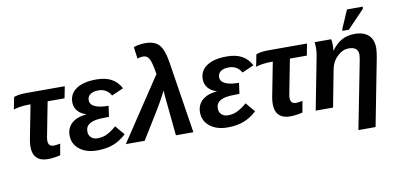

<svg xmlns="http://www.w3.org/2000/svg" viewBox="-84 -1021 3109 1500"><g transform="rotate(-10 1470.5 -271.0)"><path d="M151.9 -435.5Q112.3 -435.5 76.9 -429.9Q41.5 -424.3 27.8 -417.5L46.9 -514.2Q61 -520 85.9 -524.2Q110.8 -528.3 136.2 -528.3H451.2L433.1 -435.5H298.8L245.6 -160.6Q242.7 -144.5 242.7 -132.3Q242.7 -86.4 287.1 -86.4Q301.3 -86.4 327.1 -91.3L337.9 -92.8L322.3 -3.4Q304.7 1.5 275.9 5.6Q247.1 9.8 222.2 9.8Q166 9.8 135.5 -20.3Q105 -50.3 105 -106.9Q105 -137.2 110.8 -165.5L163.1 -435.5Z M634.3 -83Q677.7 -83 714.1 -102.3Q750.5 -121.6 784.2 -151.4L846.7 -77.6Q796.9 -31.2 742.2 -10.7Q687.5 9.8 613.8 9.8Q527.8 9.8 474.6 -32.7Q421.4 -75.2 421.4 -142.6Q421.4 -202.1 461.7 -238.5Q502 -274.9 579.1 -282.7L579.6 -283.7Q536.6 -295.9 512 -325.2Q487.3 -354.5 487.3 -393.6Q487.3 -461.9 543.5 -499.8Q599.6 -537.6 702.6 -537.6Q774.4 -537.6 821.5 -512Q868.7 -486.3 896.5 -433.6L802.7 -392.6Q770.5 -450.7 703.1 -450.7Q662.6 -450.7 639.4 -434.1Q616.2 -417.5 616.2 -387.7Q616.2 -354 653.3 -336.2Q690.4 -318.4 761.7 -318.4L750 -232.9Q670.4 -232.9 635.7 -224.9Q601.1 -216.8 582.3 -198.7Q563.5 -180.7 563.5 -148.4Q563.5 -119.6 582.8 -101.3Q602.1 -83 634.3 -83Z M1378.4 0H1239.7Q1211.4 -279.8 1208.5 -315.2Q1205.6 -350.6 1205.6 -361.8Q1195.8 -339.8 1167.7 -289.3Q1139.6 -238.8 1121.1 -209.5L991.7 0H842.3L1173.3 -498Q1163.6 -557.1 1154.1 -589.4Q1144.5 -621.6 1130.9 -636Q1117.2 -650.4 1092.3 -650.4Q1069.3 -650.4 1048.3 -642.1L1035.6 -735.8Q1079.6 -750.5 1129.4 -750.5Q1203.1 -750.5 1238.5 -710.4Q1273.9 -670.4 1289.6 -567.4Z M1668.9 -83Q1712.4 -83 1748.8 -102.3Q1785.2 -121.6 1818.8 -151.4L1881.3 -77.6Q1831.5 -31.2 1776.9 -10.7Q1722.2 9.8 1648.4 9.8Q1562.5 9.8 1509.3 -32.7Q1456.1 -75.2 1456.1 -142.6Q1456.1 -202.1 1496.3 -238.5Q1536.6 -274.9 1613.8 -282.7L1614.3 -283.7Q1571.3 -295.9 1546.6 -325.2Q1522 -354.5 1522 -393.6Q1522 -461.9 1578.1 -499.8Q1634.3 -537.6 1737.3 -537.6Q1809.1 -537.6 1856.2 -512Q1903.3 -486.3 1931.2 -433.6L1837.4 -392.6Q1805.2 -450.7 1737.8 -450.7Q1697.3 -450.7 1674.1 -434.1Q1650.9 -417.5 1650.9 -387.7Q1650.9 -354 1688 -336.2Q1725.1 -318.4 1796.4 -318.4L1784.7 -232.9Q1705.1 -232.9 1670.4 -224.9Q1635.7 -216.8 1616.9 -198.7Q1598.1 -180.7 1598.1 -148.4Q1598.1 -119.6 1617.4 -101.3Q1636.7 -83 1668.9 -83Z M2073.7 -435.5Q2034.2 -435.5 1998.8 -429.9Q1963.4 -424.3 1949.7 -417.5L1968.8 -514.2Q1982.9 -520 2007.8 -524.2Q2032.7 -528.3 2058.1 -528.3H2373L2355 -435.5H2220.7L2167.5 -160.6Q2164.6 -144.5 2164.6 -132.3Q2164.6 -86.4 2209 -86.4Q2223.1 -86.4 2249 -91.3L2259.8 -92.8L2244.1 -3.4Q2226.6 1.5 2197.8 5.6Q2168.9 9.8 2144 9.8Q2087.9 9.8 2057.4 -20.3Q2026.9 -50.3 2026.9 -106.9Q2026.9 -137.2 2032.7 -165.5L2085 -435.5Z M2899.4 -398.9Q2899.4 -386.7 2896 -360.1Q2892.6 -333.5 2889.2 -318.8L2787.1 207.5H2650.9L2748.5 -290.5Q2761.2 -351.1 2761.2 -371.1Q2761.2 -434.1 2687 -434.1Q2637.7 -434.1 2595.7 -394Q2553.7 -354 2543 -295.9L2486.3 0H2348.6L2429.2 -415.5Q2436 -448.7 2436 -478.5Q2436 -507.8 2433.6 -528.3H2564.9Q2569.3 -509.8 2569.3 -482.9Q2569.3 -455.1 2565.9 -438H2567.9Q2604.5 -488.8 2648.7 -513.2Q2692.9 -537.6 2750 -537.6Q2824.2 -537.6 2861.8 -502Q2899.4 -466.3 2899.4 -398.9ZM2662.1 -577.6 2665 -593.8 2726.6 -736.3H2852.1L2848.6 -718.3L2713.4 -577.6Z"/></g></svg>

Font: Liberation Sans
Style: Bold Italic
Weight: 700
Italic angle: -12°
Designer: Steve Matteson
Foundry: Ascender Corporation
Version: Version 2.1.5